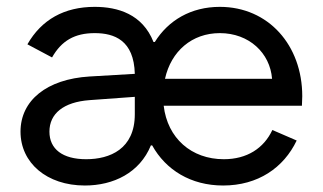

<svg xmlns="http://www.w3.org/2000/svg" viewBox="-20 -538 961 571"><path d="M232.4 13.7C317.9 13.7 395.5 -24.4 428.7 -105.5H432.6C473.1 -32.7 547.4 13.7 643.6 13.7C747.1 13.7 823.7 -39.1 862.3 -120.1L790 -151.4C764.6 -97.2 714.8 -64.5 645.5 -64.5C549.3 -64.5 478 -127 466.8 -223.6H877.9L878.9 -252C878.9 -403.3 778.3 -517.6 633.8 -517.6C547.9 -517.6 480.5 -477.5 440.4 -413.1H436.5C403.8 -496.1 330.1 -517.6 261.7 -517.6C170.9 -517.6 103.5 -479.5 61.5 -406.2L134.8 -367.2C163.1 -417 202.1 -439.5 261.7 -439.5C320.3 -439.5 378.4 -418 380.9 -318.4L246.1 -310.5C119.1 -302.7 41 -239.3 41 -146.5C41 -53.7 119.1 13.7 232.4 13.7ZM127 -146.5C127 -200.2 168.9 -234.4 246.1 -240.2L380.9 -250V-198.2C380.9 -94.7 306.6 -64.5 236.3 -64.5C166 -64.5 127 -94.7 127 -146.5ZM470.7 -303.7C488.8 -385.7 550.8 -439.5 633.8 -439.5C720.7 -439.5 783.2 -380.4 789.1 -303.7Z"/></svg>

Font: Wanted Sans
Style: Regular
Weight: 400
Designer: Original Design by Kil Hyung-jin and Kang Hanbin, Wanted Lab, Inc; Hangeul from Source Han Sans by Jang Soo-young and Ka
Foundry: Wanted Lab, Inc.
Version: Version 1.001;Glyphs 3.2 (3227)